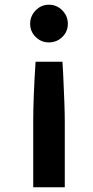

<svg xmlns="http://www.w3.org/2000/svg" viewBox="-20 -593 396 815"><path d="M268 -492Q268 -459 244.5 -436Q221 -413 187 -413Q155 -413 131.5 -436Q108 -459 108 -492Q108 -525 131.5 -549Q155 -573 187 -573Q221 -573 244.5 -549Q268 -525 268 -492ZM245 -331 248 -282Q255 -137 255 -78V202H121V-78Q121 -177 131 -331Z"/></svg>

Font: Open Sauce One
Style: Bold
Weight: 700
Designer: Alfredo Marco Pradil
Foundry: Creative Sauce Fz LLC
Version: Version 1.477